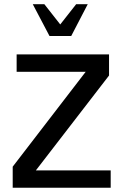

<svg xmlns="http://www.w3.org/2000/svg" viewBox="-20 -887 599 907"><path d="M40 0V-99.6L384.8 -547.9H58.6V-629.9H495.1V-530.3L149.4 -82H502.9V0ZM213.9 -716.8 134.8 -867.2H189.5L264.6 -771.5L339.8 -867.2H394.5L316.4 -716.8Z"/></svg>

Font: Padauk Book
Style: Regular
Weight: 400
Designer: Debbi Hosken, Becca Hirsbrunner Spalinger
Foundry: SIL International
Version: Version 5.000